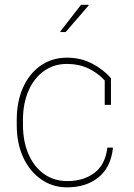

<svg xmlns="http://www.w3.org/2000/svg" viewBox="-20 -782 568 812"><path d="M263.7 10.3Q203.1 10.3 154.8 -22.9Q106.4 -56.2 78.6 -115.5Q50.8 -174.8 50.8 -253.9V-274.4Q50.8 -353.5 77.9 -412.8Q105 -472.2 152.8 -505.1Q200.7 -538.1 262.7 -538.1Q322.3 -538.1 369.9 -512.9Q417.5 -487.8 449.2 -451.7V-338.4H422.9V-441.9Q391.6 -475.1 352.1 -493.4Q312.5 -511.7 263.2 -511.7Q207.5 -511.7 165.5 -481.4Q123.5 -451.2 100.3 -397.7Q77.1 -344.2 77.1 -274.4V-253.9Q77.1 -183.6 100.6 -129.9Q124 -76.2 166.3 -46.1Q208.5 -16.1 265.1 -16.1Q333 -16.1 379.2 -50.8Q425.3 -85.4 434.1 -157.7H456.5L457.5 -154.8Q448.2 -73.2 396 -31.5Q343.8 10.3 263.7 10.3ZM234.9 -648.9 322.8 -761.7H354L355 -759.3L257.8 -646.5H235.8Z"/></svg>

Font: Roboto Slab Thin
Style: Regular
Weight: 100
Designer: Google
Version: Version 2.000; ttfautohint (v1.8.1.43-b0c9)